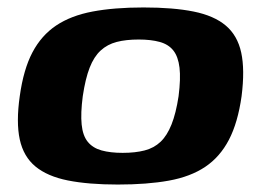

<svg xmlns="http://www.w3.org/2000/svg" viewBox="-20 -488 693 515"><path d="M296 7Q217 7 162 -4Q107 -15 75 -41.5Q43 -68 33 -114Q23 -160 33 -230Q43 -302 67 -347.5Q91 -393 130.5 -419.5Q170 -446 228 -457Q286 -468 365 -468Q445 -468 499.5 -457Q554 -446 585.5 -419.5Q617 -393 627 -347Q637 -301 628 -230Q618 -159 594 -113Q570 -67 530.5 -40.5Q491 -14 433 -3.5Q375 7 296 7ZM309 -78Q343 -78 368 -84.5Q393 -91 410.5 -107.5Q428 -124 440 -154Q452 -184 459 -230Q465 -277 461.5 -306.5Q458 -336 445 -352.5Q432 -369 408.5 -375.5Q385 -382 352 -382Q318 -382 293 -375.5Q268 -369 250 -352.5Q232 -336 220.5 -306.5Q209 -277 202 -230Q196 -184 199 -154Q202 -124 215.5 -107.5Q229 -91 252.5 -84.5Q276 -78 309 -78Z"/></svg>

Font: Genos Thin
Style: Bold Italic
Weight: 700
Italic angle: -8°
Version: Version 1.010